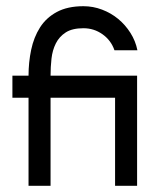

<svg xmlns="http://www.w3.org/2000/svg" viewBox="-20 -599 483 619"><path d="M249 -579Q280 -579 309 -568Q338 -557 361 -538Q384 -519 400.5 -493Q417 -467 423 -437H349Q338 -469 310.5 -488.5Q283 -508 249 -508Q213 -508 192 -494.5Q171 -481 160 -459Q149 -437 146 -410Q143 -383 143 -355H422V0H351V-284H143V0H72V-284H20V-355H72Q72 -398 80.5 -438.5Q89 -479 109 -510.5Q129 -542 163.5 -560.5Q198 -579 249 -579Z"/></svg>

Font: Googee
Style: Regular
Weight: 400
Designer: Peter Wiegel
Foundry: CATFonts Peter Wiegel
Version: 1.000